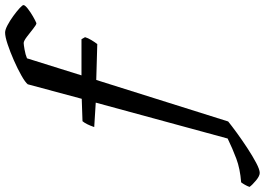

<svg xmlns="http://www.w3.org/2000/svg" viewBox="-333 -677 1040 754"><g transform="rotate(-90 187.0 -300.0)"><path d="M-115 200Q-127 200 -144.5 185.5Q-162 171 -170 160Q-167 151 -161.5 141.5Q-156 132 -152 127Q-99 123 -59 108Q-19 93 20 74L161 -444L65 -450Q76 -482 88 -496L176 -499L233 -711Q241 -721 267.5 -736Q294 -751 327 -765.5Q360 -780 390 -790Q420 -800 436 -800Q447 -800 465 -790.5Q483 -781 501.5 -767.5Q520 -754 532.5 -742.5Q545 -731 544 -727Q543 -721 529.5 -710.5Q516 -700 499.5 -690.5Q483 -681 473 -677Q467 -677 451.5 -689.5Q436 -702 419.5 -714.5Q403 -727 395 -727Q389 -727 369 -723.5Q349 -720 335 -714L268 -500H410L418 -486Q415 -475 406.5 -461Q398 -447 391 -438L250 -442L87 76Q71 89 43 109.5Q15 130 -17 151Q-49 172 -75.5 186Q-102 200 -115 200Z"/></g></svg>

Font: Texturina 72pt 72pt SemiBold
Style: Italic
Weight: 600
Italic angle: -11°
Designer: Guillermo Torres Carreño
Foundry: Omnibus-Type
Version: Version 1.002; ttfautohint (v1.8.3)